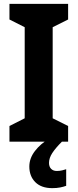

<svg xmlns="http://www.w3.org/2000/svg" viewBox="-20 -827 402 995"><path d="M333 -93H29V-174L108 -214V-686L29 -726V-807H333V-726L253 -686V-214L333 -174ZM234 17Q234 37 245 48Q256 59 274 59Q289 59 301.5 56Q314 53 323 50V136Q309 141 291.5 144.5Q274 148 251 148Q194 148 163 117Q132 86 132 36Q132 -7 161.5 -45Q191 -83 235 -108L301 -93Q268 -60 251 -34Q234 -8 234 17Z"/></svg>

Font: Noto Sans Telugu UI SemiCondensed
Style: Bold
Weight: 700
Width: 4
Designer: Jelle Bosma - Monotype Design Team
Foundry: Monotype Imaging Inc.
Version: Version 2.005; ttfautohint (v1.8.4.7-5d5b)